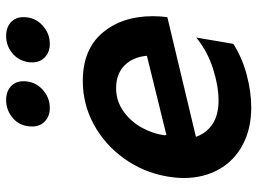

<svg xmlns="http://www.w3.org/2000/svg" viewBox="-124 -682 820 611"><g transform="rotate(-90 285.5 -376.0)"><path d="M271 -90Q226 -90 197 -109Q168 -128 156 -162L537 -253Q540 -277 540 -299Q540 -397 487 -459.5Q434 -522 334 -522Q260 -522 195.5 -487Q131 -452 87 -390.5Q43 -329 30 -254Q25 -224 25 -201Q25 -138 52.5 -89Q80 -40 131 -13Q182 14 249 14Q300 14 354 -0.5Q408 -15 452 -43L472 -161Q428 -125 372.5 -107.5Q317 -90 271 -90ZM311 -416Q356 -416 383 -389.5Q410 -363 414 -318L162 -256L161 -261Q166 -300 186 -335.5Q206 -371 238.5 -393.5Q271 -416 311 -416ZM189 -683Q189 -658 205.5 -642.5Q222 -627 248 -627Q282 -627 307.5 -651Q333 -675 333 -711Q333 -736 316.5 -751Q300 -766 273 -766Q240 -766 214.5 -743.5Q189 -721 189 -683ZM394 -697Q393 -692 393 -683Q393 -658 409.5 -642.5Q426 -627 452 -627Q486 -627 511.5 -651Q537 -675 537 -711Q537 -736 520.5 -751Q504 -766 477 -766Q447 -766 423.5 -747.5Q400 -729 394 -697Z"/></g></svg>

Font: Geom SemiBold
Style: Bold Italic
Weight: 600
Italic angle: -10°
Version: Version 1.102